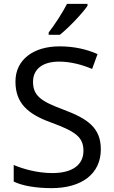

<svg xmlns="http://www.w3.org/2000/svg" viewBox="-20 -964 589 994"><path d="M232 -784H290C338 -822 411 -900 433 -934V-944H327C306 -902 262 -834 232 -796ZM502 -191C502 -303 433 -350 307 -397C191 -440 151 -469 151 -541C151 -603 197 -645 286 -645C348 -645 407 -628 457 -607L485 -684C431 -708 366 -724 288 -724C153 -724 60 -655 60 -542C60 -431 122 -374 244 -330C373 -283 412 -253 412 -183C412 -112 357 -68 251 -68C175 -68 99 -89 51 -110V-24C96 -2 167 10 247 10C403 10 502 -64 502 -191Z"/></svg>

Font: Noto Sans Sunuwar
Style: Regular
Weight: 400
Designer: Anshuman Pandey
Foundry: Jamra Patel LLC
Version: Version 1.000